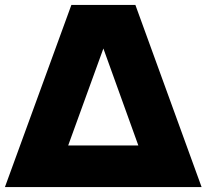

<svg xmlns="http://www.w3.org/2000/svg" viewBox="-35 -760 839 780"><path d="M255 -740H515L784 0H-15ZM527 -169 385 -563 242 -169Z"/></svg>

Font: Encode Sans Narrow
Style: Black
Weight: 900
Designer: Pablo Impallari, Andres Torresi
Foundry: Pablo Impallari, Andres Torresi
Version: Version 1.000; ttfautohint (v1.00) -l 8 -r 50 -G 200 -x 14 -